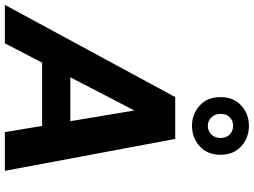

<svg xmlns="http://www.w3.org/2000/svg" viewBox="-171 -896 1043 789"><g transform="rotate(90 350.5 -501.5)"><path d="M-24 0 355 -700H527L658 0H499L410 -532L134 0ZM114 -153 173 -269H543L561 -153ZM473 -769Q425 -769 390 -800.5Q355 -832 355 -886Q355 -940 390 -971.5Q425 -1003 473 -1003Q522 -1003 557 -971.5Q592 -940 592 -886Q592 -832 557 -800.5Q522 -769 473 -769ZM473 -834Q494 -834 508.5 -848.5Q523 -863 523 -886Q523 -910 508.5 -924Q494 -938 473 -938Q453 -938 438.5 -924.5Q424 -911 424 -886Q424 -863 438.5 -848.5Q453 -834 473 -834Z"/></g></svg>

Font: DM Sans 10pt Black
Style: Italic
Weight: 900
Italic angle: -10°
Version: Version 4.004;gftools[0.9.30]